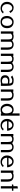

<svg xmlns="http://www.w3.org/2000/svg" viewBox="3002 -3702 710 6753"><g transform="rotate(90 3356.5 -325.0)"><path d="M455.1 -77.1Q386.2 9.8 270 9.8Q171.4 9.8 107.7 -53.5Q43.9 -116.7 43.9 -220.2Q43.9 -271 62 -314.9Q80.1 -358.4 109.4 -387.7Q172.4 -450.2 243.9 -450.2Q315.4 -450.2 362.8 -417.2Q410.2 -384.3 436 -330.1L371.1 -296.9Q358.4 -344.2 331.5 -372.1Q304.7 -399.9 265.1 -399.9Q206.5 -399.9 165.3 -350.1Q124 -300.3 124 -219.2Q124 -138.2 168.7 -89.1Q213.4 -40 285.6 -40Q357.9 -40 395 -100.1Z M854.5 -90.6Q890.6 -141.1 890.6 -220.2Q890.6 -299.3 854.5 -349.6Q818.4 -399.9 760.7 -399.9Q703.1 -399.9 661.9 -350.1Q620.6 -300.3 620.6 -218Q620.6 -135.7 656.2 -87.9Q691.9 -40 755.1 -40Q818.4 -40 854.5 -90.6ZM540.5 -220.2Q540.5 -271 558.6 -314.9Q576.7 -358.4 606 -387.7Q668.9 -450.2 746.6 -450.2Q847.7 -450.2 909.2 -391.1Q970.7 -332 970.7 -220.2Q970.7 -108.4 909.2 -49.3Q847.7 9.8 748.8 9.8Q649.9 9.8 595.2 -52.2Q540.5 -114.3 540.5 -220.2Z M1164.1 -356V0H1084V-439.9H1164.1V-426.8Q1204.1 -450.2 1251 -450.2Q1356.4 -450.2 1402.3 -397.9Q1430.7 -419.9 1468.3 -435.1Q1505.9 -450.2 1536.1 -450.2Q1629.4 -450.2 1678.7 -397.7Q1728 -345.2 1728 -240.2V0H1648.4V-244.1Q1648.4 -339.8 1619.6 -372.1Q1595.2 -399.4 1557.1 -399.9Q1476.1 -399.9 1446.3 -351.1V0H1366.2V-244.1Q1366.2 -341.3 1341.8 -372.1Q1328.6 -388.7 1311.5 -394.3Q1294.4 -399.9 1266.1 -399.9Q1209.5 -399.9 1164.1 -356Z M1947.8 -356V0H1867.7V-439.9H1947.8V-426.8Q1987.8 -450.2 2034.7 -450.2Q2140.1 -450.2 2186 -397.9Q2214.4 -419.9 2252 -435.1Q2289.6 -450.2 2319.8 -450.2Q2413.1 -450.2 2462.4 -397.7Q2511.7 -345.2 2511.7 -240.2V0H2432.1V-244.1Q2432.1 -339.8 2403.3 -372.1Q2378.9 -399.4 2340.8 -399.9Q2259.8 -399.9 2230 -351.1V0H2149.9V-244.1Q2149.9 -341.3 2125.5 -372.1Q2112.3 -388.7 2095.2 -394.3Q2078.1 -399.9 2049.8 -399.9Q1993.2 -399.9 1947.8 -356Z M2635.7 -404.8Q2722.7 -450.2 2793.5 -450.2Q2885.3 -450.2 2925.3 -430.2Q2948.7 -418.5 2962.4 -401.6Q2976.1 -384.8 2984.9 -355Q2998.5 -306.6 2998.5 -202.1V0H2918.5V-7.8Q2863.3 9.8 2809.6 9.8Q2724.6 9.8 2675 -28.6Q2625.5 -66.9 2625.5 -151.9Q2625.5 -248 2710.4 -285.2Q2753.9 -304.7 2805.7 -304.7H2807.1Q2859.9 -304.7 2916.5 -295.9Q2913.6 -354.5 2891.4 -377.2Q2869.1 -399.9 2810.8 -399.9Q2752.4 -399.9 2685.5 -353ZM2918.5 -61V-243.2Q2873 -253.9 2824.2 -253.9Q2775.4 -253.9 2740.5 -227.5Q2705.6 -201.2 2705.6 -151.4Q2705.6 -101.6 2741.2 -70.8Q2776.9 -40 2825.7 -40Q2874.5 -40 2918.5 -61Z M3207 -353V0H3127V-439.9H3207V-424.8Q3255.4 -450.2 3309.1 -450.2Q3414.6 -450.2 3466.3 -398.4Q3518.1 -346.7 3518.1 -240.2V0H3438V-228Q3438 -330.6 3406.7 -366.7Q3378.4 -399.9 3319.8 -399.9Q3261.2 -399.9 3207 -353Z M3966.8 -401.9V-660.2H4046.9V0H3966.8V-22.9Q3915.5 9.8 3832 9.8Q3739.3 9.8 3683.6 -58.6Q3629.9 -125 3629.9 -220.2Q3629.9 -283.2 3654.1 -335.2Q3678.2 -387.2 3725.1 -418.7Q3772 -450.2 3840.1 -450.2Q3908.2 -450.2 3966.8 -401.9ZM3966.8 -194.3Q3966.8 -232.4 3960.9 -266.6Q3955.1 -300.8 3942.1 -331.8Q3929.2 -362.8 3904.8 -381.3Q3880.4 -399.9 3843.5 -399.9Q3806.6 -399.9 3774.4 -372.3Q3742.2 -344.7 3726.1 -304.2Q3710 -263.7 3710 -220.2Q3710 -176.8 3726.1 -136Q3742.2 -95.2 3774.4 -67.6Q3806.6 -40 3847.2 -40Q3892.6 -40 3928.2 -76.7Q3966.8 -116.2 3966.8 -194.3Z M4572.8 -77.1Q4503.9 9.8 4387.7 9.8Q4289.1 9.8 4225.3 -53.5Q4161.6 -116.7 4161.6 -220.2Q4161.6 -271 4179.7 -314.9Q4197.8 -358.4 4227.1 -387.7Q4290 -450.2 4367.7 -450.2Q4418 -450.2 4459 -429.7Q4499.5 -409.2 4524.9 -376Q4577.6 -306.2 4577.6 -220.2H4241.7Q4241.7 -138.2 4286.4 -89.1Q4331.1 -40 4403.3 -40Q4475.6 -40 4512.7 -100.1ZM4246.6 -270H4493.7Q4484.9 -328.6 4456.5 -364.3Q4428.2 -399.9 4381.3 -399.9Q4334.5 -399.9 4296.9 -364.7Q4259.3 -329.6 4246.6 -270Z M4771.5 -356V0H4691.4V-439.9H4771.5V-426.8Q4811.5 -450.2 4858.4 -450.2Q4963.9 -450.2 5009.8 -397.9Q5038.1 -419.9 5075.7 -435.1Q5113.3 -450.2 5143.6 -450.2Q5236.8 -450.2 5286.1 -397.7Q5335.4 -345.2 5335.4 -240.2V0H5255.9V-244.1Q5255.9 -339.8 5227.1 -372.1Q5202.6 -399.4 5164.6 -399.9Q5083.5 -399.9 5053.7 -351.1V0H4973.6V-244.1Q4973.6 -341.3 4949.2 -372.1Q4936 -388.7 4918.9 -394.3Q4901.9 -399.9 4873.5 -399.9Q4816.9 -399.9 4771.5 -356Z M5858.4 -77.1Q5789.6 9.8 5673.3 9.8Q5574.7 9.8 5511 -53.5Q5447.3 -116.7 5447.3 -220.2Q5447.3 -271 5465.3 -314.9Q5483.4 -358.4 5512.7 -387.7Q5575.7 -450.2 5653.3 -450.2Q5703.6 -450.2 5744.6 -429.7Q5785.2 -409.2 5810.5 -376Q5863.3 -306.2 5863.3 -220.2H5527.3Q5527.3 -138.2 5572 -89.1Q5616.7 -40 5689 -40Q5761.2 -40 5798.3 -100.1ZM5532.2 -270H5779.3Q5770.5 -328.6 5742.2 -364.3Q5713.9 -399.9 5667 -399.9Q5620.1 -399.9 5582.5 -364.7Q5544.9 -329.6 5532.2 -270Z M6057.1 -353V0H5977.1V-439.9H6057.1V-424.8Q6105.5 -450.2 6159.2 -450.2Q6264.6 -450.2 6316.4 -398.4Q6368.2 -346.7 6368.2 -240.2V0H6288.1V-228Q6288.1 -330.6 6256.8 -366.7Q6228.5 -399.9 6169.9 -399.9Q6111.3 -399.9 6057.1 -353Z M6607.9 -390.1V0H6527.8V-390.1H6461.9L6477.1 -439.9H6527.8V-585L6607.9 -600.1V-439.9H6687V-390.1Z"/></g></svg>

Font: Pfennig
Style: Medium
Weight: 500
Version: Version 20120410 ; ttfautohint (v0.8)